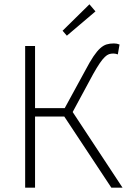

<svg xmlns="http://www.w3.org/2000/svg" viewBox="-20 -873 595 893"><path d="M97 0V-659H143V-370H281L377 -546Q398 -586 414.5 -610.5Q431 -635 446 -648.5Q461 -662 476 -666.5Q491 -671 510 -671Q524 -671 536 -666L528 -620Q523 -622 517.5 -623Q512 -624 507 -624Q496 -624 487 -621Q478 -618 467.5 -608Q457 -598 444 -579Q431 -560 413 -528L318 -352L550 0H498L279 -331H143V0ZM291 -707 271 -730 396 -853 424 -820Z"/></svg>

Font: hySource Sans Pro Light
Style: Regular
Weight: 300
Designer: Paul D. Hunt
Foundry: Adobe Systems Incorporated
Version: Version 2.021;PS 2.000;hotconv 1.0.86;makeotf.lib2.5.63406